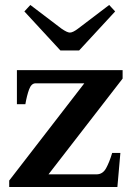

<svg xmlns="http://www.w3.org/2000/svg" viewBox="-20 -752 534 772"><path d="M78 -706 102 -732 227 -637Q250 -621 261 -621Q273 -621 294 -637L419 -732L443 -706L298 -549H223ZM17 -26 319 -417H123Q106 -417 97 -392.5Q88 -368 82 -333H48V-470H473V-436L175 -51H368Q393 -51 406.5 -75.5Q420 -100 431 -137H464L452 0H17Z"/></svg>

Font: Taviraj DemiBold
Style: Regular
Weight: 600
Designer: Katatrad Team
Foundry: CadsonDemak
Version: Version 1.030